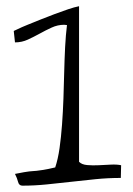

<svg xmlns="http://www.w3.org/2000/svg" viewBox="-20 -585 419 606"><path d="M27.3 -36.1Q45.9 -40 55.7 -41.5Q65.4 -43 71.8 -43.9Q78.1 -44.9 83 -44.9Q87.9 -44.9 95.7 -45.9Q103.5 -46.9 116.7 -48.8Q129.9 -50.8 154.3 -56.6Q163.1 -83 168 -117.7Q172.9 -152.3 175.8 -191.9Q178.7 -231.4 180.2 -273.4Q181.6 -315.4 182.6 -356.4Q183.6 -397.5 185.5 -436Q187.5 -474.6 191.4 -505.9Q190.4 -505.9 187 -506.3Q183.6 -506.8 182.6 -506.8Q162.1 -506.8 143.1 -498Q124 -489.3 105.5 -479Q86.9 -468.8 67.9 -460Q48.8 -451.2 27.3 -451.2L23.4 -487.3Q24.4 -487.3 36.1 -493.2Q47.9 -499 65.9 -506.3Q84 -513.7 106.9 -522.9Q129.9 -532.2 152.3 -540.5Q174.8 -548.8 194.8 -555.7Q214.8 -562.5 229.5 -565.4V-74.2Q238.3 -65.4 255.4 -64Q272.5 -62.5 291.5 -63.5Q310.5 -64.5 329.6 -65.4Q348.6 -66.4 362.3 -63.5L361.3 -23.4Q321.3 -23.4 282.2 -19.5Q243.2 -15.6 204.6 -11.2Q166 -6.8 127.4 -2.9Q88.9 1 50.8 1Q40 1 37.1 -10.7Q34.2 -22.5 27.3 -36.1Z"/></svg>

Font: Annie Use Your Telescope
Style: Regular
Weight: 400
Designer: Kimberly Geswein
Foundry: Kimberly Geswein
Version: Version 1.002 2001